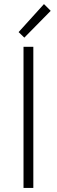

<svg xmlns="http://www.w3.org/2000/svg" viewBox="-20 -919 278 939"><path d="M95 0V-690H143V0ZM71 -762 195 -899 228 -866 99 -735Z"/></svg>

Font: Oxanium ExtraLight ExtraLight
Style: Regular
Weight: 250
Version: Version 2.000